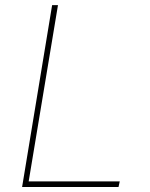

<svg xmlns="http://www.w3.org/2000/svg" viewBox="-20 -748 602 768"><path d="M68.4 0 188.5 -727.5H211.9L94.7 -22.5H459L454.1 0Z"/></svg>

Font: Inter Tight Thin
Style: Italic
Weight: 250
Italic angle: -9.39999°
Designer: Rasmus Andersson
Foundry: rsms
Version: Version 3.004